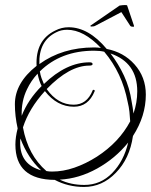

<svg xmlns="http://www.w3.org/2000/svg" viewBox="-20 -681 598 761"><path d="M313 60Q250 60 197 32Q41 31 41 -108Q41 -137 50 -172Q39 -221 39 -268Q39 -352 125 -420Q120 -522 199 -560Q224 -573 252 -573Q331 -573 403 -487Q470 -474 513 -426Q558 -376 558 -306Q558 -221 507 -142Q494 -52 439 4Q385 60 313 60ZM136 -427Q227 -493 353 -493Q366 -493 380 -491Q312 -563 246 -563Q222 -563 203 -553Q133 -519 136 -427ZM186 -1Q230 -1 275 -16.5Q320 -32 364 -60Q452 -117 496 -200Q495 -219 493 -238Q491 -257 486 -277Q464 -392 393 -476Q376 -480 353 -480Q221 -480 138 -398Q140 -384 144.5 -371.5Q149 -359 154 -348Q243 -434 335 -434Q347 -434 347 -427Q347 -421 334 -421Q255 -421 165 -328Q209 -266 272 -266Q324 -266 347 -322Q347 -325 350 -325Q357 -325 355 -319Q330 -258 273 -258Q206 -258 158 -320Q95 -251 71 -176Q91 -66 164 -3Q169 -2 175 -1.5Q181 -1 186 -1ZM509 -231Q524 -274 524 -319Q524 -433 418 -469Q449 -429 471.5 -381Q494 -333 502 -277L506 -254Q507 -248 507.5 -242Q508 -236 509 -231ZM66 -222Q91 -286 145 -340Q135 -359 129 -389Q103 -361 87 -327Q64 -280 66 -222ZM143 -6Q90 -55 61 -132Q60 -128 60 -123.5Q60 -119 60 -114Q60 -29 143 -6ZM314 52Q379 52 425 4.5Q471 -43 488 -116Q437 -53 365 -13Q293 27 217 31Q260 52 314 52ZM506 -575Q499 -575 496 -579L461 -633L358 -579Q354 -576 345 -576Q338 -575 338 -579L454 -659Q461 -660 466 -660.5Q471 -661 475 -661Q484 -661 484 -659L511 -579Q512 -576 510 -575Z"/></svg>

Font: Lovers Quarrel
Style: Regular
Weight: 400
Designer: Robert E. Leuschke
Foundry: Robert E. Leuschke
Version: Version 1.010; ttfautohint (v1.8.3)